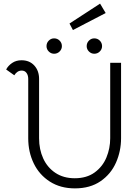

<svg xmlns="http://www.w3.org/2000/svg" viewBox="-20 -1031 774 1061"><path d="M136 -267V-595Q136 -615 126.5 -628Q117 -641 100 -641Q75 -641 59 -615L14 -647Q25 -668 47 -683Q69 -698 99 -698Q143 -698 169.5 -669Q196 -640 196 -595V-267Q196 -205 219 -155Q242 -105 286.5 -75.5Q331 -46 393 -46Q459 -46 503 -78Q547 -110 568 -160.5Q589 -211 589 -267V-684H649V-267Q649 -196 621 -132.5Q593 -69 535.5 -29.5Q478 10 394 10Q314 10 255.5 -27.5Q197 -65 166.5 -128Q136 -191 136 -267ZM237 -776Q237 -794 249.5 -806.5Q262 -819 279 -819Q297 -819 309.5 -806.5Q322 -794 322 -776Q322 -759 309.5 -746.5Q297 -734 279 -734Q262 -734 249.5 -746.5Q237 -759 237 -776ZM459 -776Q459 -794 471.5 -806.5Q484 -819 501 -819Q519 -819 531.5 -806.5Q544 -794 544 -776Q544 -759 531.5 -746.5Q519 -734 501 -734Q484 -734 471.5 -746.5Q459 -759 459 -776ZM364 -901 533 -1011 564 -959 383 -865Z"/></svg>

Font: Bellota
Style: Regular
Weight: 400
Designer: Kemie Guaida
Foundry: Kemie Guaida
Version: Version 4.001